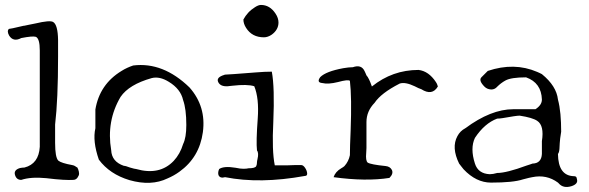

<svg xmlns="http://www.w3.org/2000/svg" viewBox="-20 -726 2384 777"><path d="M276 2Q262 3 234.5 1.5Q207 0 167 -5Q105 -11 66 2Q47 2 41 -17Q34 -38 61 -46Q66 -47 70.5 -47.5Q75 -48 79 -48Q137 -63 141 -132V-522Q141 -570 125 -577Q112 -581 66 -572Q34 -555 17 -582Q7 -600 16 -609Q22 -609 68 -620Q72 -621 74.5 -621.5Q77 -622 79 -622Q87 -624 98 -626Q109 -628 123 -631Q182 -645 195 -637Q214 -626 215 -564V-497Q215 -323 203 -222V-148Q203 -89 216 -76Q228 -66 272 -58Q278 -57 282.5 -54.5Q287 -52 291 -49Q293 -50 296.5 -40.5Q300 -31 300 -23Q300 -16 293.5 -7Q287 2 276 2Z M658 -4Q592 28 504 3Q424 -21 380 -80Q354 -155 366 -207V-283Q383 -385 472 -439Q483 -446 495 -451.5Q507 -457 519 -461Q640 -476 747 -372Q815 -295 801 -191Q787 -89 706 -31Q684 -15 658 -4ZM531 -42Q626 -15 683 -75Q696 -89 705.5 -106Q715 -123 721 -143Q734 -169 734 -220Q734 -285 721 -321Q711 -366 663 -395Q626 -418 594 -410Q502 -384 468 -334Q410 -236 430 -118Q432 -72 481 -55Q488 -55 506 -48Q526 -42 531 -42Z M1080 -586Q1064 -575 1048 -575Q1000 -575 976 -613Q965 -630 965 -647Q973 -662 984.5 -674.5Q996 -687 1012 -697Q1026 -706 1036 -706Q1072 -706 1095 -671Q1107 -653 1107 -635Q1107 -606 1080 -586ZM1214 -14Q1032 19 891 -9Q870 -3 864 -18Q861 -29 867 -42Q886 -55 934 -47Q952 -43 965 -43Q978 -43 986 -45Q1013 -45 1017 -54Q1020 -60 1020 -70Q1020 -72 1020.5 -75Q1021 -78 1022 -82Q1028 -107 1020 -117Q1016 -152 1023 -246Q1029 -328 1009 -377Q981 -386 920 -379Q915 -378 910.5 -378Q906 -378 902 -377Q872 -375 863 -394Q854 -413 888 -423Q889 -424 891 -424Q902 -424 1016 -433Q1052 -436 1080 -436Q1092 -372 1086 -232Q1080 -116 1092 -57H1145Q1161 -58 1174.5 -58Q1188 -58 1199 -58Q1207 -58 1214.5 -47Q1222 -36 1223 -25Q1224 -14 1214 -14Z M1556 -6Q1461 9 1330 -9Q1337 -31 1361 -45Q1370 -50 1374 -54Q1391 -73 1396 -98Q1396 -131 1399 -198Q1404 -332 1396 -399Q1388 -405 1348 -394Q1308 -384 1284 -390Q1260 -392 1276 -414Q1299 -437 1369 -450Q1380 -452 1390 -453Q1400 -454 1408 -454Q1442 -466 1455 -439Q1457 -435 1459 -430.5Q1461 -426 1463 -421Q1468 -416 1473.5 -404.5Q1479 -393 1482 -384L1485 -376Q1568 -443 1674 -443Q1715 -438 1744 -394Q1748 -388 1749.5 -383.5Q1751 -379 1752 -376Q1729 -337 1685 -365Q1675 -368 1658 -377Q1620 -395 1598 -388Q1597 -387 1596 -387Q1522 -349 1496 -310Q1463 -276 1463 -232V-143Q1463 -136 1463 -127Q1463 -118 1462 -107Q1459 -76 1468 -68Q1481 -60 1541 -54Q1559 -52 1566 -38Q1573 -23 1556 -6Z M2294 27Q2260 38 2241 16L2238 13Q2192 -21 2134 -9Q2126 -8 2096 0Q2057 13 1967 13Q1907 13 1856 -41Q1851 -47 1846.5 -53Q1842 -59 1838 -64Q1806 -129 1831 -175Q1842 -196 1863 -207Q1967 -284 2057 -284H2147Q2173 -301 2173 -323Q2171 -391 2109 -413Q2048 -413 2025 -400Q2007 -390 1992 -375Q1977 -358 1953 -367Q1946 -370 1941 -375Q1916 -400 1928 -413L1954 -439Q2061 -475 2154 -435Q2159 -433 2164 -430.5Q2169 -428 2173 -426Q2232 -378 2238 -323Q2245 -297 2248 -264Q2251 -231 2251 -193Q2249 -183 2247 -166Q2245 -149 2244 -124Q2243 -109 2238 -103Q2239 -15 2302 -13Q2311 -13 2313 -8Q2314 -4 2314.5 -2.5Q2315 -1 2315 0Q2320 18 2294 27ZM1902 -64Q1915 -23 1962 -21Q1975 -21 1992 -26Q2030 -26 2111 -56Q2119 -58 2125 -60.5Q2131 -63 2135 -64Q2171 -65 2173 -103V-155Q2183 -218 2154 -237Q2135 -250 2083 -258Q2076 -258 2059 -255.5Q2042 -253 2014 -248Q2007 -247 2002 -246.5Q1997 -246 1992 -246Q1941 -227 1902 -168Q1882 -126 1902 -64Z"/></svg>

Font: New Tegomin
Style: Regular
Weight: 400
Designer: Kyosuke Nagai
Version: Version 1.000